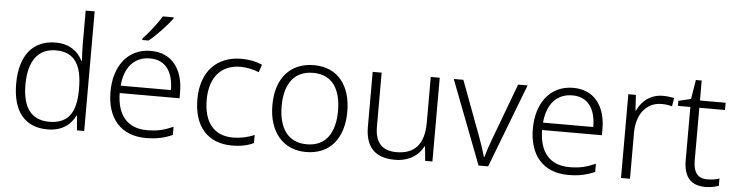

<svg xmlns="http://www.w3.org/2000/svg" viewBox="-47 -985 4662 1215"><g transform="rotate(5 2284.0 -378.0)"><path d="M279 10C374 10 427 -36 455 -93H458L466 0H512V-760H455V-545C455 -514 457 -472 459 -441H455C428 -498 373 -542 284 -542C142 -542 57 -444 57 -261C57 -83 137 10 279 10ZM286 -39C171 -39 116 -116 116 -260C116 -410 176 -493 290 -493C409 -493 456 -413 456 -266V-257C456 -116 409 -39 286 -39Z M1013 -758V-766H945C919 -722 865 -654 828 -615V-606H868C918 -646 983 -717 1013 -758ZM889 -542C741 -542 656 -424 656 -262C656 -95 744 10 904 10C972 10 1020 -1 1073 -24V-76C1014 -50 972 -40 906 -40C784 -40 716 -118 715 -259H1095V-298C1095 -440 1025 -542 889 -542ZM888 -494C989 -494 1036 -418 1036 -306H717C727 -427 790 -494 888 -494Z M1452 10C1510 10 1555 -1 1589 -18V-69C1551 -53 1505 -41 1452 -41C1325 -41 1267 -131 1267 -264C1267 -405 1337 -491 1463 -491C1500 -491 1544 -482 1580 -467L1596 -516C1561 -532 1515 -542 1464 -542C1311 -542 1208 -443 1208 -263C1208 -91 1296 10 1452 10Z M2160 -267C2160 -432 2077 -542 1925 -542C1775 -542 1684 -439 1684 -267C1684 -99 1774 10 1921 10C2076 10 2160 -100 2160 -267ZM1743 -267C1743 -408 1804 -493 1924 -493C2049 -493 2101 -399 2101 -267C2101 -131 2046 -39 1922 -39C1800 -39 1743 -130 1743 -267Z M2724 -532H2667V-242C2667 -107 2609 -39 2492 -39C2402 -39 2355 -87 2355 -189V-532H2298V-184C2298 -53 2362 10 2485 10C2576 10 2637 -33 2666 -91H2669L2678 0H2724Z M3017 0H3078L3282 -532H3222L3090 -179C3074 -136 3058 -90 3049 -57H3046C3037 -90 3022 -136 3006 -179L2874 -532H2813Z M3572 -542C3424 -542 3339 -424 3339 -262C3339 -95 3427 10 3587 10C3655 10 3703 -1 3756 -24V-76C3697 -50 3655 -40 3589 -40C3467 -40 3399 -118 3398 -259H3778V-298C3778 -440 3708 -542 3572 -542ZM3571 -494C3672 -494 3719 -418 3719 -306H3400C3410 -427 3473 -494 3571 -494Z M4141 -541C4061 -541 4006 -493 3979 -433H3976L3970 -532H3922V0H3979V-292C3979 -411 4041 -489 4138 -489C4162 -489 4183 -486 4204 -480L4213 -533C4192 -538 4167 -541 4141 -541Z M4466 -39C4405 -39 4377 -77 4377 -151V-486H4540V-532H4377V-659H4340L4320 -537L4241 -518V-486H4320V-148C4320 -37 4370 10 4459 10C4492 10 4523 3 4543 -5V-51C4524 -44 4496 -39 4466 -39Z"/></g></svg>

Font: Noto Sans Ethiopic Light
Style: Regular
Weight: 300
Designer: Monotype Design Team
Foundry: Monotype Imaging Inc.
Version: Version 2.102